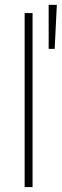

<svg xmlns="http://www.w3.org/2000/svg" viewBox="-20 -760 251 780"><path d="M112.3 0H80.1V-707H112.3ZM177.7 -740.2H210.9L202.1 -561.5H177.7Z"/></svg>

Font: Pretendard JP Thin
Style: Regular
Weight: 100
Designer: Base glyphs from Inter by Rasmus Andersson; Hangeul glyphs from Noto Sans CJK(Source Han Sans) by Jang Soo-young and Kan
Foundry: Kil Hyung-jin
Version: Version 1.309